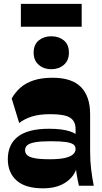

<svg xmlns="http://www.w3.org/2000/svg" viewBox="-20 -977 536 1010"><path d="M395.1 0Q388.6 -27.6 383.1 -61.7Q377.6 -95.9 377.6 -142.3V-298.1Q377.6 -339.7 348.4 -358.1Q319.1 -376.4 245.7 -376.4Q186.4 -376.4 147.4 -363.9Q108.3 -351.3 81 -329.9L41.4 -459Q59.7 -491 87 -515.4Q114.3 -539.9 155.9 -553.9Q197.6 -568 256.9 -568Q357.4 -568 405.8 -519.1Q454.1 -470.1 454.1 -376.3V-179Q454.1 -129.3 459.6 -85.1Q465.1 -41 473.1 0ZM207.4 13.7Q113.1 13.7 67.1 -27.6Q21.1 -69 21.1 -139.7Q21.1 -217.4 74.6 -258.6Q128.1 -299.7 238 -299.7Q306.7 -299.7 348.3 -285.9Q389.9 -272 394.3 -251.3L388.4 -128.9Q387.9 -88.7 365.8 -56.4Q343.7 -24 303.6 -5.1Q263.4 13.7 207.4 13.7ZM242.1 -139.3Q290.7 -139.3 320.4 -145.9Q350 -152.4 363.8 -164.6Q377.6 -176.9 377.6 -193.3Q377.6 -207.9 366.4 -216.8Q355.1 -225.7 326.6 -229.9Q298 -234 246.1 -234Q193.7 -234 164.6 -228.7Q135.4 -223.4 123.6 -213.1Q111.9 -202.9 111.9 -186.7Q111.9 -172.4 122.2 -161.6Q132.6 -150.9 161 -145.1Q189.4 -139.3 242.1 -139.3ZM249.8 -612.8Q211 -612.8 184 -635.8Q157 -658.8 157 -700.2Q157 -742.7 184 -764.5Q211 -786.2 249.8 -786.2Q289.2 -786.2 315.9 -764.5Q342.5 -742.7 342.5 -700.2Q342.5 -658.8 315.9 -635.8Q289.2 -612.8 249.8 -612.8ZM89.8 -836.5V-956.7H409.7V-836.5Z"/></svg>

Font: Savate ExtraLight
Style: Regular
Weight: 200
Designer: Max Esnée
Foundry: Plomb Type
Version: Version 2.000